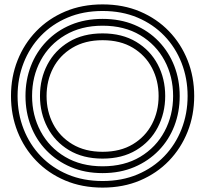

<svg xmlns="http://www.w3.org/2000/svg" viewBox="-20 -839 934 874"><path d="M834 -402Q834 -482 806.5 -552.5Q779 -623 728 -676Q677 -729 606 -759Q535 -789 447 -789Q359 -789 288 -759Q217 -729 166 -676Q115 -623 87.5 -552.5Q60 -482 60 -402Q60 -322 87.5 -251.5Q115 -181 166 -128Q217 -75 288 -45Q359 -15 447 -15Q535 -15 606 -45Q677 -75 728 -128Q779 -181 806.5 -251.5Q834 -322 834 -402ZM768 -402Q768 -491 729 -563.5Q690 -636 618 -679Q546 -722 447 -722Q349 -722 276.5 -679Q204 -636 165 -563.5Q126 -491 126 -402Q126 -314 165 -241Q204 -168 276.5 -125Q349 -82 447 -82Q546 -82 618 -125Q690 -168 729 -241Q768 -314 768 -402ZM702 -402Q702 -472 672 -529.5Q642 -587 585 -621.5Q528 -656 447 -656Q367 -656 309.5 -621.5Q252 -587 222 -529.5Q192 -472 192 -402Q192 -332 222 -274.5Q252 -217 309.5 -182.5Q367 -148 447 -148Q528 -148 585 -182.5Q642 -217 672 -274.5Q702 -332 702 -402ZM447 -117Q358 -117 294 -155.5Q230 -194 196 -259Q162 -324 162 -402Q162 -481 196 -545.5Q230 -610 294 -648.5Q358 -687 447 -687Q536 -687 600 -648.5Q664 -610 698 -545.5Q732 -481 732 -402Q732 -324 698 -259Q664 -194 600 -155.5Q536 -117 447 -117ZM447 -51Q367 -51 302.5 -78.5Q238 -106 191.5 -154Q145 -202 120.5 -265.5Q96 -329 96 -402Q96 -475 120.5 -538.5Q145 -602 191.5 -650.5Q238 -699 302.5 -726Q367 -753 447 -753Q527 -753 591.5 -726Q656 -699 702.5 -650.5Q749 -602 773.5 -538.5Q798 -475 798 -402Q798 -329 773.5 -265.5Q749 -202 702.5 -154Q656 -106 591.5 -78.5Q527 -51 447 -51ZM447 15Q353 15 276.5 -17.5Q200 -50 145 -107Q90 -164 60 -239.5Q30 -315 30 -402Q30 -489 60 -564.5Q90 -640 145 -697Q200 -754 276.5 -786.5Q353 -819 447 -819Q541 -819 617.5 -786.5Q694 -754 749 -697Q804 -640 834 -564.5Q864 -489 864 -402Q864 -315 834 -239.5Q804 -164 749 -107Q694 -50 617.5 -17.5Q541 15 447 15Z"/></svg>

Font: Zen Tokyo Zoo
Style: Regular
Weight: 400
Designer: Yoshimichi Ohira
Foundry: A-1 Corp ZenFonts
Version: Version 1.002; ttfautohint (v1.8.3)